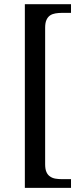

<svg xmlns="http://www.w3.org/2000/svg" viewBox="-20 -780 399 928"><path d="M323.2 85.9V127.9H100.1V-759.8H323.2V-717.8H279.8Q263.2 -717.8 248.3 -715.3Q233.4 -712.9 222.2 -705.6Q210.9 -697.8 204.6 -683.6Q198.2 -669.4 198.2 -646V14.2Q198.2 37.6 204.6 51.8Q210.9 65.9 222.2 73.2Q233.4 81.1 248.3 83.5Q263.2 85.9 279.8 85.9Z"/></svg>

Font: Sitara
Style: Regular
Weight: 400
Designer: Neelakash Kshetrimayum
Foundry: Neelakash Kshetrimayum
Version: Version 1.000;PS Version 1.000;PS 1.0;hotconv 1.;hotconv 1.0